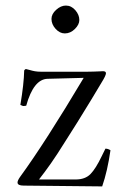

<svg xmlns="http://www.w3.org/2000/svg" viewBox="-20 -667 450 690"><path d="M165 -599.1Q165 -616.7 181.9 -631.8Q198.7 -647 216.8 -647Q236.3 -647 250.7 -630.4Q265.1 -613.8 265.1 -595.2Q265.1 -578.6 249 -562.7Q232.9 -546.9 212.9 -546.9Q194.8 -546.9 179.9 -563.2Q165 -579.6 165 -599.1ZM73.2 -418.9Q78.6 -418 87.4 -415.3Q96.2 -412.6 105.7 -410.9Q115.2 -409.2 128.9 -409.2H290Q302.2 -409.2 316.2 -409.7Q330.1 -410.2 339.4 -410.6Q348.6 -411.1 350.1 -411.1Q360.8 -411.1 360.8 -403.8Q360.8 -395.5 344.2 -369.1Q344.2 -368.7 307.6 -308.1L257.8 -227.1L214.8 -159.2Q185.1 -111.3 162.6 -79.3Q140.1 -47.4 120.1 -22H252Q286.1 -22 305.2 -41.5Q324.2 -61 345.2 -105L358.9 -132.8Q368.2 -132.8 377 -127Q366.2 -51.8 347.2 2.9L64.9 0Q43 0 43 -11.2Q43 -18.1 51.8 -30.8Q142.6 -155.3 280.8 -387.2L150.9 -383.8Q100.6 -382.3 74.2 -287.1Q64.5 -285.6 62.5 -286.1Q60.5 -286.6 53.2 -290Q65.9 -365.7 66.9 -413.1Q66.9 -414.6 69.3 -416.7Q71.8 -418.9 73.2 -418.9Z"/></svg>

Font: Linux Libertine Display G
Style: Regular
Weight: 400
Designer: Philipp H. Poll
Foundry: Philipp H. Poll
Version: Version 5.0.9